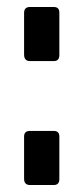

<svg xmlns="http://www.w3.org/2000/svg" viewBox="-20 -530 239 550"><path d="M150 -494V-372Q150 -355 134 -355H66Q49 -355 49 -374V-493Q49 -510 66 -510H134Q150 -510 150 -494ZM150 -139V-17Q150 0 134 0H66Q49 0 49 -18V-139Q49 -155 66 -155H134Q150 -155 150 -139Z"/></svg>

Font: Rajdhani SemiBold
Style: Regular
Weight: 600
Designer: Satya Rajpurohit, Jyotish Sonowal
Foundry: Indian Type Foundry
Version: Version 1.201 February 1, 2022